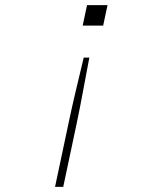

<svg xmlns="http://www.w3.org/2000/svg" viewBox="-20 -568 640 750"><path d="M400 -548 383 -468H303L320 -548ZM329 -343Q316 -276 304.5 -213Q293 -150 280 -88L227 162H195L248 -88Q261 -150 276 -213Q291 -276 307 -343Z"/></svg>

Font: Geist Mono Thin
Style: Italic
Weight: 100
Italic angle: -12°
Monospace: yes
Designer: Basement.studio, Andrés Briganti, Mateo Zaragoza
Foundry: Basement.studio, Vercel, Andrés Briganti, Guido Ferreyra, Mateo Zaragoza
Version: Version 1.500; ttfautohint (v1.8.4.7-5d5b)